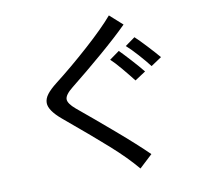

<svg xmlns="http://www.w3.org/2000/svg" viewBox="-88 -879 1070 1015"><g transform="rotate(-10 447.0 -371.0)"><path d="M221 -291Q157 -345 157 -385Q157 -408 174 -430.5Q191 -453 227 -481Q316 -550 412.5 -636.5Q509 -723 561 -784L629 -723Q572 -666 481 -588Q390 -510 307 -444Q264 -410 264 -386Q264 -363 303 -330Q388 -260 490.5 -172Q593 -84 655 -23L585 42Q529 -25 444 -100.5Q359 -176 221 -291ZM621 -609 674 -647Q696 -627 735 -585Q774 -543 794 -519L737 -481Q714 -511 679.5 -549.5Q645 -588 621 -609ZM527 -552 580 -590Q600 -570 636.5 -530Q673 -490 698 -459L640 -421Q616 -452 582.5 -492Q549 -532 527 -552Z"/></g></svg>

Font: Kakao Big Sans
Style: Regular
Weight: 400
Designer: Park Young-rak; Lee Sang-min; Kim Jung-jin; Min Bon; Park Min-gyu;
Foundry: Kakao Corporation
Version: Version 2.003